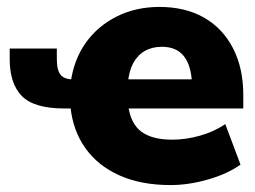

<svg xmlns="http://www.w3.org/2000/svg" viewBox="-20 -523 736 554"><path d="M472 11Q387 11 324.5 -17Q262 -45 226 -96Q190 -147 183 -217L192 -210H166Q78 -210 43 -246Q8 -282 8 -352V-383H144V-353Q144 -320 155 -307Q166 -294 191 -294H204L184 -285Q193 -351 227.5 -399.5Q262 -448 317 -475.5Q372 -503 440 -503Q515 -503 569 -472Q623 -441 652.5 -383.5Q682 -326 682 -249V-210H342L350 -218Q357 -166 388 -143Q419 -120 477 -120Q516 -120 557 -131.5Q598 -143 630 -165L674 -48Q636 -21 580 -5Q524 11 472 11ZM447 -388Q419 -388 398 -376Q377 -364 364.5 -341Q352 -318 349 -283L343 -294H552L534 -281Q532 -334 510.5 -361Q489 -388 447 -388Z"/></svg>

Font: Nunito Sans 12pt Black
Style: Regular
Weight: 900
Designer: Vernon Adams
Foundry: Vernon Adams
Version: Version 3.101;gftools[0.9.27]